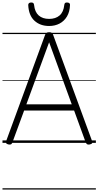

<svg xmlns="http://www.w3.org/2000/svg" viewBox="-20 -1149 791 1544"><path d="M50 13Q34 10 30 3Q26 -4 30 -16L342 -867Q346 -880 353.5 -885Q361 -890 375 -890Q390 -890 397 -885Q404 -880 408 -867L720 -16Q725 -4 720.5 3Q716 10 700 13Q686 15 679.5 10.5Q673 6 667 -10L576 -260H174L82 -10Q77 6 70.5 10.5Q64 15 50 13ZM192 -310H557L375 -809ZM375 -940Q303 -940 257 -982.5Q211 -1025 207 -1109Q207 -1118 213 -1123.5Q219 -1129 231 -1129Q243 -1129 248 -1124Q253 -1119 254 -1109Q260 -1052 291.5 -1024.5Q323 -997 375 -997Q427 -997 459 -1024.5Q491 -1052 497 -1109Q498 -1119 502.5 -1124Q507 -1129 518 -1129Q531 -1129 537.5 -1123.5Q544 -1118 543 -1109Q541 -1054 518.5 -1016.5Q496 -979 459 -959.5Q422 -940 375 -940ZM0 365H751V375H0ZM0 -20H751V0H0ZM0 -505H751V-500H0ZM0 -885H751V-875H0Z"/></svg>

Font: Playwrite GB J Guides
Style: Regular
Weight: 400
Designer: Veronika Burian, José Scaglione
Foundry: TypeTogether
Version: Version 1.003